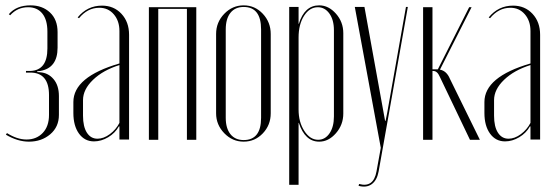

<svg xmlns="http://www.w3.org/2000/svg" viewBox="-20 -522 2067 717"><path d="M88 7Q46 7 2 -19L6 -25Q44 -1 79 -1Q116 -1 139.5 -25.5Q163 -50 163 -93V-167Q163 -251 93 -251H77V-257H93Q157 -259 157 -341V-404Q157 -448 138 -471.5Q119 -495 85 -495Q45 -495 18 -465L13 -469Q41 -502 94 -502Q138 -502 166.5 -475.5Q195 -449 195 -402V-344Q195 -268 130 -257L119 -256V-253L130 -252Q160 -250 180 -226.5Q200 -203 200 -163V-93Q200 -48 167.5 -20.5Q135 7 88 7Z M254 -100V-141Q254 -235 426 -285V-406Q426 -444 405 -468.5Q384 -493 351 -493Q307 -493 275 -454L270 -457Q306 -501 361 -501Q405 -501 433.5 -470.5Q462 -440 462 -392V-1H426V-50H424Q410 -25 384 -9.5Q358 6 331 6Q296 6 275 -23Q254 -52 254 -100ZM344 -4Q367 -4 390 -21Q413 -38 426 -63V-279Q365 -260 327.5 -224Q290 -188 290 -148V-90Q290 -49 304.5 -26.5Q319 -4 344 -4Z M536 -495H713V0H678V-489H571V0H536Z M991 -395V-99Q991 -55 961.5 -24Q932 7 890 7Q848 7 817.5 -24.5Q787 -56 787 -99V-395Q787 -439 817.5 -470.5Q848 -502 890 -502Q932 -502 961.5 -470.5Q991 -439 991 -395ZM890 -496Q858 -496 840.5 -474Q823 -452 823 -412V-82Q823 -43 840.5 -21Q858 1 890 1Q955 1 955 -82V-412Q955 -496 890 -496Z M1060 168V-496H1095V-433H1096Q1117 -502 1172 -502Q1207 -502 1234.5 -471Q1262 -440 1262 -398V-98Q1262 -56 1234.5 -24.5Q1207 7 1172 7Q1119 7 1096 -63H1095V168ZM1095 -113Q1095 -66 1116.5 -33Q1138 0 1168 0Q1194 0 1210.5 -24Q1227 -48 1227 -87V-409Q1227 -448 1210 -471.5Q1193 -495 1167 -495Q1136 -495 1115.5 -463Q1095 -431 1095 -382Z M1305 -496H1341L1418 -71H1420L1426 -101L1496 -496H1503L1394 118Q1388 151 1368.5 165.5Q1349 180 1319 172L1321 165Q1375 180 1386 118L1402 30Z M1735 0 1622 -236Q1613 -257 1598 -257H1595V0H1560V-495H1595V-263H1608H1615L1732 -495H1741L1623 -262Q1648 -257 1660 -228L1772 0Z M1789 -100V-141Q1789 -235 1961 -285V-406Q1961 -444 1940 -468.5Q1919 -493 1886 -493Q1842 -493 1810 -454L1805 -457Q1841 -501 1896 -501Q1940 -501 1968.5 -470.5Q1997 -440 1997 -392V-1H1961V-50H1959Q1945 -25 1919 -9.5Q1893 6 1866 6Q1831 6 1810 -23Q1789 -52 1789 -100ZM1879 -4Q1902 -4 1925 -21Q1948 -38 1961 -63V-279Q1900 -260 1862.5 -224Q1825 -188 1825 -148V-90Q1825 -49 1839.5 -26.5Q1854 -4 1879 -4Z"/></svg>

Font: Moniqa ExtLt Narrow Display
Style: Regular
Weight: 200
Width: 4
Designer: Rajesh Rajput
Foundry: Rajesh Rajput
Version: Version 1.000